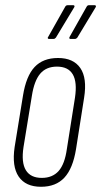

<svg xmlns="http://www.w3.org/2000/svg" viewBox="-20 -709 387 735"><path d="M137 6Q78 6 51.5 -33Q25 -72 36 -146L68 -343Q80 -418 112.5 -452.5Q145 -487 202 -487Q261 -487 287.5 -448.5Q314 -410 302 -335L271 -138Q259 -64 226.5 -29Q194 6 137 6ZM140 -28Q181 -28 204.5 -54.5Q228 -81 236 -139L267 -335Q276 -395 258.5 -424.5Q241 -454 198 -454Q157 -454 134 -427Q111 -400 102 -342L70 -146Q61 -87 79 -57.5Q97 -28 140 -28ZM249 -560Q246 -560 245.5 -562.5Q245 -565 246 -567L312 -684Q315 -689 320 -689H343Q346 -689 347 -686.5Q348 -684 346 -681L276 -565Q272 -560 267 -560ZM167 -560Q164 -560 163 -562.5Q162 -565 164 -567L230 -684Q233 -689 239 -689H261Q264 -689 265 -686.5Q266 -684 264 -681L194 -565Q190 -560 185 -560Z"/></svg>

Font: Sofia Sans Extra Condensed ExtraLight
Style: Italic
Weight: 250
Italic angle: -9°
Version: Version 4.100